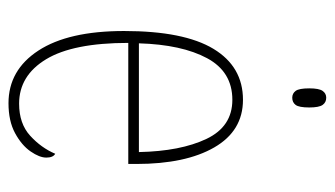

<svg xmlns="http://www.w3.org/2000/svg" viewBox="-188 -590 788 452"><g transform="rotate(90 206.0 -364.0)"><path d="M223 10Q145 10 99 -60.5Q53 -131 53 -262Q53 -403 95 -472.5Q137 -542 215 -542Q288 -542 327 -474.5Q366 -407 366 -291V-272H81Q81 -142 119.5 -78.5Q158 -15 224 -15Q271 -15 299.5 -41Q328 -67 342 -100Q351 -95 351 -79Q351 -63 336.5 -42Q322 -21 293.5 -5.5Q265 10 223 10ZM338 -297Q336 -395 307 -456Q278 -517 215 -517Q149 -517 117 -457.5Q85 -398 82 -297ZM210 -658Q200 -658 194 -666Q188 -674 188 -698Q188 -721 194 -729.5Q200 -738 210 -738Q221 -738 227 -729.5Q233 -721 233 -698Q233 -674 227 -666Q221 -658 210 -658Z"/></g></svg>

Font: Noto Serif Lao Condensed Thin
Style: Regular
Weight: 100
Width: 3
Designer: Monotype Design Team
Foundry: Monotype Imaging Inc.
Version: Version 2.003; ttfautohint (v1.8.4.7-5d5b)